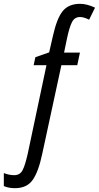

<svg xmlns="http://www.w3.org/2000/svg" viewBox="-71 -744 517 1004"><path d="M7 240Q69 240 99.5 197.5Q130 155 150 60L250 -403H333L347 -469H264L280 -546Q292 -602 305.5 -628.5Q319 -655 347 -655Q368 -655 395 -641L426 -704Q383 -724 348 -724Q288 -724 257 -686Q226 -648 205 -553L186 -470L114 -445L105 -403H172L74 60Q60 122 46.5 147Q33 172 3 172Q-23 172 -51 161V229Q-26 240 7 240Z"/></svg>

Font: Noto Sans UI Condensed
Style: Italic
Weight: 400
Width: 3
Italic angle: -12°
Designer: Monotype Design Team
Foundry: Monotype Imaging Inc.
Version: Version 1.901